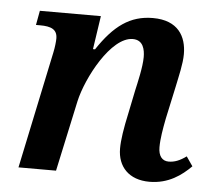

<svg xmlns="http://www.w3.org/2000/svg" viewBox="-45 -594 734 652"><g transform="rotate(5 322.5 -267.5)"><path d="M487 10C552 10 596 -23 628 -55L606 -87C584 -71 566 -64 546 -64C524 -64 511 -80 511 -110C511 -139 517 -173 524 -209L548 -320C555 -355 566 -398 566 -432C566 -492 537 -545 451 -545C373 -545 319 -505 264 -422H257L274 -536H66L57 -487H71C109 -487 130 -478 130 -447C130 -438 128 -417 124 -399L40 0H168L220 -241C238 -322 315 -468 389 -468C425 -468 431 -435 431 -410C431 -376 418 -322 412 -295L396 -217C384 -162 378 -123 378 -94C378 -32 417 10 487 10Z"/></g></svg>

Font: Noto Serif SemiBold
Style: Italic
Weight: 600
Italic angle: -12°
Designer: Monotype Design Team
Foundry: Monotype Imaging Inc.
Version: Version 2.014